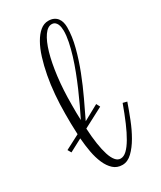

<svg xmlns="http://www.w3.org/2000/svg" viewBox="-202 -736 648 775"><g transform="rotate(-30 121.5 -349.0)"><path d="M-32.2 -185.1 35.2 -220.2Q33.7 -247.1 33.4 -271.2Q33.2 -295.4 33.2 -315.9Q33.2 -360.4 36.9 -404.3Q40.5 -448.2 48.1 -488.3Q55.7 -528.3 66.4 -562.7Q77.1 -597.2 91.6 -622.3Q106 -647.5 123.3 -661.6Q140.6 -675.8 161.1 -675.8Q175.8 -675.8 186 -670.9Q196.3 -666 202.6 -657.7Q209 -649.4 211.9 -638.4Q214.8 -627.4 214.8 -615.2Q214.8 -573.2 202.1 -524.7Q189.5 -476.1 170.4 -427.2Q151.4 -378.4 129.6 -332.3Q107.9 -286.1 89.8 -249L161.1 -288.1L169.9 -271L77.1 -222.2Q79.1 -182.1 84 -149.9Q88.9 -117.7 96.2 -95Q103.5 -72.3 113.8 -60.1Q124 -47.9 137.2 -47.9Q151.9 -47.9 166.3 -61.5Q180.7 -75.2 195.3 -100.1Q210 -125 225.1 -160.2Q240.2 -195.3 255.9 -238.8L274.9 -233.9Q263.2 -200.2 248.5 -162.8Q233.9 -125.5 215.8 -94.2Q197.8 -63 176.5 -42.5Q155.3 -22 130.9 -22Q106 -22 89.1 -37.4Q72.3 -52.7 61.3 -77.9Q50.3 -103 44.4 -135Q38.6 -167 36.1 -200.2L-22.9 -168.9ZM74.2 -334Q74.2 -315.4 74.2 -297.6Q74.2 -279.8 75.2 -263.2Q87.4 -287.6 101.1 -316.7Q114.7 -345.7 128.2 -376.7Q141.6 -407.7 153.8 -439.5Q166 -471.2 175.3 -501.7Q184.6 -532.2 190.2 -559.8Q195.8 -587.4 195.8 -609.9Q195.8 -617.2 194.6 -625.5Q193.4 -633.8 190.2 -640.9Q187 -647.9 181.2 -652.6Q175.3 -657.2 166 -657.2Q147.5 -657.2 130.6 -633.1Q113.8 -608.9 101.3 -565.9Q88.9 -522.9 81.5 -463.6Q74.2 -404.3 74.2 -334Z"/></g></svg>

Font: Clicker Script
Style: Regular
Weight: 400
Designer: Astigmatic (AOETI)
Foundry: Astigmatic (AOETI)
Version: Version 1.000